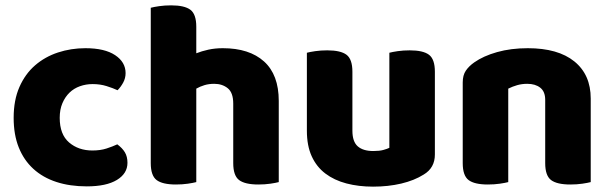

<svg xmlns="http://www.w3.org/2000/svg" viewBox="-20 -681 2279 717"><path d="M326 -367Q301 -367 278.5 -359Q256 -351 239.5 -335Q223 -319 213 -295.5Q203 -272 203 -241Q203 -179 238 -149Q273 -119 325 -119Q355 -119 378 -126.5Q401 -134 418 -142Q437 -128 446.5 -112Q456 -96 456 -73Q456 -33 416.5 -9Q377 15 304 15Q241 15 190.5 -1.5Q140 -18 104.5 -50.5Q69 -83 50 -130.5Q31 -178 31 -241Q31 -307 52.5 -356Q74 -405 111 -437Q148 -469 196.5 -485Q245 -501 299 -501Q371 -501 410 -475Q449 -449 449 -408Q449 -389 440 -372.5Q431 -356 419 -344Q402 -352 378 -359.5Q354 -367 326 -367Z M1021 -1Q1010 2 989.5 5Q969 8 945 8Q895 8 873 -8.5Q851 -25 851 -72V-294Q851 -335 830.5 -351.5Q810 -368 780 -368Q760 -368 743.5 -363Q727 -358 713 -350V-1Q702 2 681.5 5Q661 8 637 8Q587 8 565 -8.5Q543 -25 543 -72V-652Q554 -655 574.5 -658Q595 -661 619 -661Q669 -661 691 -644.5Q713 -628 713 -581V-482Q733 -490 758 -495.5Q783 -501 812 -501Q911 -501 966 -451.5Q1021 -402 1021 -304V-1Z M1126 -484Q1137 -487 1157.5 -490Q1178 -493 1202 -493Q1252 -493 1274 -476.5Q1296 -460 1296 -413V-193Q1296 -152 1316 -134.5Q1336 -117 1374 -117Q1397 -117 1411.5 -121Q1426 -125 1434 -129V-484Q1445 -487 1465.5 -490Q1486 -493 1510 -493Q1560 -493 1582 -476.5Q1604 -460 1604 -413V-104Q1604 -54 1562 -29Q1527 -7 1478.5 4.5Q1430 16 1373 16Q1319 16 1273.5 4Q1228 -8 1195 -33Q1162 -58 1144 -97.5Q1126 -137 1126 -193Z M2186 -1Q2175 2 2154.5 5Q2134 8 2110 8Q2060 8 2038 -8.5Q2016 -25 2016 -72V-308Q2016 -339 1997.5 -353.5Q1979 -368 1949 -368Q1929 -368 1911.5 -363Q1894 -358 1878 -350V-1Q1867 2 1846.5 5Q1826 8 1802 8Q1752 8 1730 -8.5Q1708 -25 1708 -72V-373Q1708 -400 1719.5 -417Q1731 -434 1751 -448Q1785 -472 1836.5 -486.5Q1888 -501 1951 -501Q2064 -501 2125 -451.5Q2186 -402 2186 -313Z"/></svg>

Font: Baloo Tammudu 2 ExtraBold
Style: Regular
Weight: 800
Designer: Maithili Shingre, Omkar Shende and Ek Type
Foundry: Ek Type
Version: Version 1.640;hotconv 1.0.111;makeotfexe 2.5.65597; ttfautoh